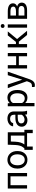

<svg xmlns="http://www.w3.org/2000/svg" viewBox="2122 -2884 974 5259"><g transform="rotate(-90 2609.5 -254.0)"><path d="M500.5 0H410.2V-453.6H167V0H76.2V-528.3H500.5Z M621.6 -269Q621.6 -346.7 652.1 -408.7Q682.6 -470.7 737.1 -504.4Q791.5 -538.1 861.3 -538.1Q969.2 -538.1 1035.9 -463.4Q1102.5 -388.7 1102.5 -264.6V-258.3Q1102.5 -181.2 1073 -119.9Q1043.5 -58.6 988.5 -24.4Q933.6 9.8 862.3 9.8Q754.9 9.8 688.2 -64.9Q621.6 -139.6 621.6 -262.7ZM712.4 -258.3Q712.4 -170.4 753.2 -117.2Q793.9 -64 862.3 -64Q931.2 -64 971.7 -117.9Q1012.2 -171.9 1012.2 -269Q1012.2 -356 970.9 -409.9Q929.7 -463.9 861.3 -463.9Q794.4 -463.9 753.4 -410.6Q712.4 -357.4 712.4 -258.3Z M1176.3 -73.7 1207.5 -112.3Q1260.3 -180.7 1267.6 -317.4L1275.9 -528.3H1616.2V-73.7H1684.1V155.3H1593.8V0H1225.1V155.3H1134.8L1135.3 -73.7ZM1283.2 -73.7H1525.9V-444.8H1363.3L1357.9 -318.8Q1349.6 -161.1 1283.2 -73.7Z M2110.4 0Q2102.5 -15.6 2097.7 -55.7Q2034.7 9.8 1947.3 9.8Q1869.1 9.8 1819.1 -34.4Q1769 -78.6 1769 -146.5Q1769 -229 1831.8 -274.7Q1894.5 -320.3 2008.3 -320.3H2096.2V-361.8Q2096.2 -409.2 2067.9 -437.3Q2039.6 -465.3 1984.4 -465.3Q1936 -465.3 1903.3 -440.9Q1870.6 -416.5 1870.6 -381.8H1779.8Q1779.8 -421.4 1807.9 -458.3Q1835.9 -495.1 1884 -516.6Q1932.1 -538.1 1989.7 -538.1Q2081.1 -538.1 2132.8 -492.4Q2184.6 -446.8 2186.5 -366.7V-123.5Q2186.5 -50.8 2205.1 -7.8V0ZM1960.4 -68.8Q2002.9 -68.8 2041 -90.8Q2079.1 -112.8 2096.2 -147.9V-256.3H2025.4Q1859.4 -256.3 1859.4 -159.2Q1859.4 -116.7 1887.7 -92.8Q1916 -68.8 1960.4 -68.8Z M2774.4 -258.3Q2774.4 -137.7 2719.2 -64Q2664.1 9.8 2569.8 9.8Q2473.6 9.8 2418.5 -51.3V203.1H2328.1V-528.3H2410.6L2415 -469.7Q2470.2 -538.1 2568.4 -538.1Q2663.6 -538.1 2719 -466.3Q2774.4 -394.5 2774.4 -266.6ZM2684.1 -268.6Q2684.1 -357.9 2646 -409.7Q2607.9 -461.4 2541.5 -461.4Q2459.5 -461.4 2418.5 -388.7V-136.2Q2459 -64 2542.5 -64Q2607.4 -64 2645.8 -115.5Q2684.1 -167 2684.1 -268.6Z M3056.6 -132.3 3179.7 -528.3H3276.4L3064 81.5Q3014.6 213.4 2907.2 213.4L2890.1 211.9L2856.4 205.6V132.3L2880.9 134.3Q2926.8 134.3 2952.4 115.7Q2978 97.2 2994.6 47.9L3014.6 -5.9L2826.2 -528.3H2924.8Z M3788.6 0H3698.2V-225.6H3455.6V0H3364.7V-528.3H3455.6V-299.3H3698.2V-528.3H3788.6Z M4098.1 -225.1H4032.2V0H3941.4V-528.3H4032.2V-304.7H4091.3L4269 -528.3H4378.4L4169.4 -274.4L4396 0H4281.2Z M4571.8 0H4481.4V-528.3H4571.8ZM4474.1 -668.5Q4474.1 -690.4 4487.5 -705.6Q4501 -720.7 4527.3 -720.7Q4553.7 -720.7 4567.4 -705.6Q4581.1 -690.4 4581.1 -668.5Q4581.1 -646.5 4567.4 -631.8Q4553.7 -617.2 4527.3 -617.2Q4501 -617.2 4487.5 -631.8Q4474.1 -646.5 4474.1 -668.5Z M4724.6 0V-528.3H4930.7Q5036.1 -528.3 5092.5 -491.5Q5148.9 -454.6 5148.9 -383.3Q5148.9 -346.7 5127 -317.1Q5105 -287.6 5062 -272Q5109.9 -260.7 5138.9 -228Q5168 -195.3 5168 -149.9Q5168 -77.1 5114.5 -38.6Q5061 0 4963.4 0ZM4814.9 -231.9V-72.8H4964.4Q5021 -72.8 5049.1 -93.8Q5077.1 -114.7 5077.1 -152.8Q5077.1 -231.9 4960.9 -231.9ZM4814.9 -304.2H4931.6Q5058.6 -304.2 5058.6 -378.4Q5058.6 -452.6 4938.5 -455.1H4814.9Z"/></g></svg>

Font: SteelSelectRoboto
Style: Roboto-Regular
Weight: 400
Designer: Google
Version: Version 2.137; 2017